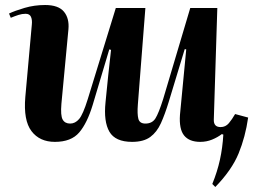

<svg xmlns="http://www.w3.org/2000/svg" viewBox="-20 -552 1010 766"><path d="M16 -498Q39 -509 78 -520.5Q117 -532 160 -532Q213 -532 235 -505.5Q257 -479 253 -435L225 -138Q221 -91 230 -75Q239 -59 260 -59Q280 -59 295.5 -77Q311 -95 330 -156L442 -520H560L530 -135Q527 -97 532 -78Q537 -59 560 -59Q587 -59 600 -79.5Q613 -100 631 -157L739 -520H847L833 -75Q832 -45 860 -45Q880 -45 893 -60.5Q906 -76 918 -97L970 -83Q959 -6 932 60Q905 126 839 194L827 182Q847 133 857.5 85Q868 37 871 -15L865 -17Q848 -4 826 5Q804 14 779 14Q735 14 714.5 -11.5Q694 -37 698 -94Q701 -128 707.5 -193Q714 -258 723 -355L717 -356L653 -145Q638 -96 622 -60.5Q606 -25 579.5 -5.5Q553 14 507 14Q440 14 416.5 -26.5Q393 -67 401 -144Q406 -196 411.5 -248.5Q417 -301 423 -353L416 -355L350 -134Q328 -61 296 -23.5Q264 14 199 14Q138 14 105.5 -29Q73 -72 81 -165L107 -454Q109 -473 103.5 -485Q98 -497 82 -497Q68 -497 54 -492.5Q40 -488 23 -481Z"/></svg>

Font: Literata 72pt
Style: Bold Italic
Weight: 700
Italic angle: -2°
Designer: Latin by Veronika Burian and Jose Scaglione. Greek by Irene Vlachou. Cyrillic by Vera Evstafieva
Foundry: TypeTogether
Version: Version 3.002